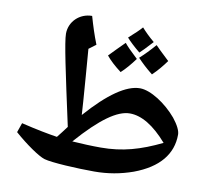

<svg xmlns="http://www.w3.org/2000/svg" viewBox="-76 -902 944 854"><g transform="rotate(10 396.0 -475.0)"><path d="M402 -135C463 -135 520 -145 576 -165C686 -206 741 -273 741 -361C741 -379 729 -403 706 -432C658 -489 587 -535 539 -535C478 -535 399 -481 304 -373C302 -397 301 -417 300 -434C288 -596 296 -487 282 -668L314 -692C298 -732 285 -773 273 -815C217 -815 172 -772 172 -717C172 -679 200 -549 252 -310C239 -293 226 -275 212 -258C173 -264 119 -274 49 -291L34 -248C86 -202 148 -159 175 -151C209 -141 325 -135 402 -135ZM508 -691C516 -698 535 -717 563 -748C539 -768 520 -787 505 -804C494 -791 475 -773 447 -748C460 -733 480 -714 508 -691ZM580 -605C603 -627 623 -651 641 -676C607 -708 586 -728 578 -737C554 -709 531 -686 511 -668C530 -648 552 -627 580 -605ZM441 -591C462 -610 482 -634 502 -661C473 -688 452 -709 441 -723C418 -700 395 -677 373 -654C389 -634 412 -613 441 -591ZM412 -245C370 -245 327 -247 283 -250C385 -366 458 -417 514 -417C567 -417 624 -383 684 -314C589 -268 510 -245 412 -245Z"/></g></svg>

Font: Noto Naskh Arabic UI
Style: Bold
Weight: 700
Designer: Monotype Design Team, David Williams, Mohamad Dakak and Nizar Qandah
Foundry: Monotype Imaging Inc.
Version: Version 2.016